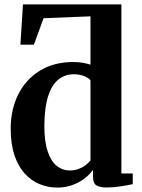

<svg xmlns="http://www.w3.org/2000/svg" viewBox="-20 -839 642 870"><path d="M240.5 11Q197.5 11 159.2 -4.8Q121 -20.5 91.5 -53.2Q62 -86 45.2 -136.5Q28.5 -187 28.5 -256Q28.5 -342.5 62.5 -410.8Q96.5 -479 160.2 -518.5Q224 -558 312.5 -558Q335 -558 355 -554.5Q375 -551 390 -546V-765L177.5 -756.5L133.5 -636.5H72.5L84 -819H530V-53H581.5V-4.5Q561 0 527.8 5.2Q494.5 10.5 463.5 10.5Q434 10.5 417.8 1.5Q401.5 -7.5 401.5 -39V-70Q387 -48.5 362.8 -30Q338.5 -11.5 307.2 -0.2Q276 11 240.5 11ZM295.5 -66.5Q318 -66.5 336.5 -73.5Q355 -80.5 368.5 -91Q382 -101.5 390 -112V-474.5Q382.5 -486 361.2 -494.2Q340 -502.5 314 -502.5Q275.5 -502.5 245.8 -479.5Q216 -456.5 199 -406Q182 -355.5 181 -273.5Q180.5 -199 196 -153.2Q211.5 -107.5 237.5 -87Q263.5 -66.5 295.5 -66.5Z"/></svg>

Font: Merriweather 48pt
Style: Bold
Weight: 700
Version: Version 2.100